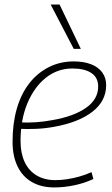

<svg xmlns="http://www.w3.org/2000/svg" viewBox="-20 -811 491 841"><path d="M66 -275Q99 -273 136.5 -275.5Q174 -278 210 -285Q303 -301 356.5 -338.5Q410 -376 410 -432Q410 -471 380.5 -491Q351 -511 297 -511Q232 -511 181 -470.5Q130 -430 100 -358.5Q70 -287 70 -193Q70 -140 88 -101.5Q106 -63 140.5 -42.5Q175 -22 222 -22Q248 -22 274 -26Q300 -30 327 -37.5Q354 -45 381 -57L389 -27Q351 -9 306 0.5Q261 10 218 10Q160 10 119 -14Q78 -38 56.5 -83Q35 -128 35 -190Q35 -270 53.5 -334.5Q72 -399 107.5 -445Q143 -491 193 -516.5Q243 -542 303 -542Q347 -542 379 -529.5Q411 -517 428 -493.5Q445 -470 445 -438Q445 -368 384 -321Q323 -274 214 -255Q175 -248 135.5 -246.5Q96 -245 62 -247ZM303 -597 202 -791H241L334 -597Z"/></svg>

Font: Georama ExtraCondensed Thin ExtraLight
Style: Italic
Weight: 250
Italic angle: -9°
Version: Version 1.001